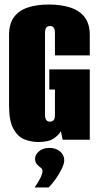

<svg xmlns="http://www.w3.org/2000/svg" viewBox="-20 -618 435 849"><path d="M149 10Q118 10 88.5 -1.5Q59 -13 39.5 -48Q20 -83 20 -151V-463Q20 -513 42 -542.5Q64 -572 103.5 -585Q143 -598 196 -598Q249 -598 290 -585Q331 -572 354 -542.5Q377 -513 377 -463V-373H223V-473Q223 -485 220 -491.5Q217 -498 212.5 -500.5Q208 -503 201 -503Q195 -503 190 -500.5Q185 -498 182 -491.5Q179 -485 179 -473V-110Q179 -99 182 -92Q185 -85 190 -82.5Q195 -80 201 -80Q211 -80 217 -86.5Q223 -93 223 -110V-222H198V-311H377V0H257L249 -38Q249 -38 249 -38Q249 -38 249 -38Q242 -23 219 -6.5Q196 10 149 10ZM133 211Q150 187 159 168Q168 149 168 137Q168 129 159.5 123Q151 117 143 108Q135 99 135 84Q135 66 152.5 51Q170 36 198 36Q227 36 245.5 51.5Q264 67 264 91Q264 106 253 128.5Q242 151 226.5 173Q211 195 195 211Z"/></svg>

Font: Alumni Sans Thin Black
Style: Regular
Weight: 900
Version: Version 1.018